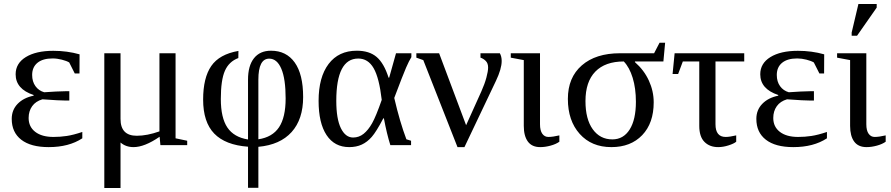

<svg xmlns="http://www.w3.org/2000/svg" viewBox="-20 -725 4448 959"><path d="M391.1 -34.2Q324.2 9.8 223.1 9.8Q133.8 9.8 86.2 -27.1Q38.6 -64 38.6 -131.3Q38.6 -175.8 68.1 -206.3Q97.7 -236.8 147.9 -247.1V-250.5Q58.1 -280.3 58.1 -354Q58.1 -408.7 108.9 -439.9Q159.7 -471.2 246.1 -471.2Q315.4 -471.2 377.4 -453.6L377 -357.9H353.5L325.7 -413.1Q312.5 -420.9 288.8 -427Q265.1 -433.1 242.7 -433.1Q193.8 -433.1 167.2 -411.4Q140.6 -389.6 140.6 -350.6Q140.6 -317.4 157 -294.7Q173.3 -272 200.7 -264.2Q220.2 -266.1 259 -267.8Q297.9 -269.5 310.5 -269.5H326.2V-222.7H310.5Q277.3 -222.7 191.9 -229Q158.2 -219.2 140.6 -194.6Q123 -169.9 123 -135.7Q123 -91.8 156 -66.4Q189 -41 247.1 -41Q280.8 -41 313.5 -45.9Q346.2 -50.8 391.1 -65.9Z M856.9 -459V-34.2L915 -22V0H781.2L777.3 -42Q702.1 9.8 647 9.8Q608.4 9.8 582 -13.2V213.9H501V-459H582V-130.9Q582 -46.9 663.1 -46.9Q714.8 -46.9 776.4 -68.8V-459Z M1270.5 212.9H1218.8V7.8Q1105.5 -0.5 1050 -57.9Q994.6 -115.2 994.6 -227.5Q994.6 -336.4 1035.2 -395.3Q1075.7 -454.1 1170.9 -470.7L1170.4 -435.1Q1123.5 -417.5 1103.3 -371.3Q1083 -325.2 1083 -230.5Q1083 -136.7 1115.7 -88.1Q1148.4 -39.6 1218.8 -28.3V-327.1Q1218.8 -396.5 1248.5 -434.1Q1278.3 -471.7 1333.5 -471.7Q1410.2 -471.7 1452.1 -412.8Q1494.1 -354 1494.1 -240.2Q1494.1 -129.4 1436.5 -65.4Q1378.9 -1.5 1270.5 8.3ZM1406.7 -233.4Q1406.7 -330.6 1385.3 -381.3Q1363.8 -432.1 1324.7 -432.1Q1270.5 -432.1 1270.5 -327.1V-29.3Q1340.3 -39.6 1373.5 -89.1Q1406.7 -138.7 1406.7 -233.4Z M2033.2 -22V0H1929.7Q1911.6 -57.6 1897.5 -133.8H1894.5Q1859.4 -66.9 1836.9 -41.3Q1814.5 -15.6 1787.1 -2.9Q1759.8 9.8 1724.1 9.8Q1650.9 9.8 1611.1 -50.3Q1571.3 -110.4 1571.3 -221.2Q1571.3 -339.4 1621.3 -405.5Q1671.4 -471.7 1762.2 -471.7Q1824.7 -471.7 1861.3 -440.4Q1897.9 -409.2 1920.9 -336.9H1923.8L1958 -459H2034.7V-439.5Q2023.4 -421.9 2008.3 -387.2Q1993.2 -352.5 1949.2 -235.8Q1977.1 -115.7 2009.8 -29.3ZM1886.7 -226.1Q1874 -336.4 1846.2 -384.5Q1818.4 -432.6 1769.5 -432.6Q1659.7 -432.6 1659.7 -221.2Q1659.7 -131.3 1682.6 -84.7Q1705.6 -38.1 1743.7 -38.1Q1772.9 -38.1 1796.1 -56.6Q1819.3 -75.2 1838.6 -109.4Q1857.9 -143.6 1886.7 -226.1Z M2418 -387.7Q2418 -409.2 2406 -420.9Q2394 -432.6 2379.9 -437V-459H2476.6Q2485.8 -442.9 2485.8 -420.4Q2485.8 -381.3 2457 -320.8L2299.8 9.8H2265.1L2094.2 -424.8L2059.6 -437V-459H2173.3L2308.1 -99.6L2384.3 -268.6Q2400.9 -305.7 2409.4 -337.4Q2418 -369.1 2418 -387.7Z M2677.2 -104.5Q2677.2 -72.8 2688.7 -56.9Q2700.2 -41 2718.8 -41Q2741.2 -41 2773.9 -48.8V-17.1Q2756.8 -4.9 2730 2.4Q2703.1 9.8 2678.2 9.8Q2636.7 9.8 2616.5 -18.1Q2596.2 -45.9 2596.2 -96.2V-424.8L2531.2 -437V-459H2677.2Z M3274.4 -511.7H3302.2L3293.5 -418H3151.4V-414.6Q3196.8 -375 3220.9 -322.5Q3245.1 -270 3245.1 -213.9Q3245.1 -109.9 3187.7 -50Q3130.4 9.8 3033.7 9.8Q2934.6 9.8 2875.5 -56.2Q2816.4 -122.1 2816.4 -231Q2816.4 -337.9 2886 -398.4Q2955.6 -459 3076.7 -459H3247.1ZM3038.6 -28.8Q3093.8 -28.8 3125 -78.1Q3156.2 -127.4 3156.2 -216.8Q3156.2 -283.7 3140.1 -336.2Q3124 -388.7 3095.7 -418Q3002.9 -418 2953.6 -367.4Q2904.3 -316.9 2904.3 -220.2Q2904.3 -129.9 2940.7 -79.3Q2977.1 -28.8 3038.6 -28.8Z M3390.6 -418 3367.2 -355.5H3339.4L3349.6 -459H3697.3V-418H3553.7V-104.5Q3553.7 -41 3604.5 -41Q3624.5 -41 3657.2 -48.8V-17.1Q3645.5 -7.3 3618.7 1.2Q3591.8 9.8 3567.4 9.8Q3524.4 9.8 3498.5 -16.4Q3472.7 -42.5 3472.7 -96.2V-418Z M4110.4 -34.2Q4043.5 9.8 3942.4 9.8Q3853 9.8 3805.4 -27.1Q3757.8 -64 3757.8 -131.3Q3757.8 -175.8 3787.4 -206.3Q3816.9 -236.8 3867.2 -247.1V-250.5Q3777.3 -280.3 3777.3 -354Q3777.3 -408.7 3828.1 -439.9Q3878.9 -471.2 3965.3 -471.2Q4034.7 -471.2 4096.7 -453.6L4096.2 -357.9H4072.8L4044.9 -413.1Q4031.7 -420.9 4008.1 -427Q3984.4 -433.1 3961.9 -433.1Q3913.1 -433.1 3886.5 -411.4Q3859.9 -389.6 3859.9 -350.6Q3859.9 -317.4 3876.2 -294.7Q3892.6 -272 3919.9 -264.2Q3939.5 -266.1 3978.3 -267.8Q4017.1 -269.5 4029.8 -269.5H4045.4V-222.7H4029.8Q3996.6 -222.7 3911.1 -229Q3877.4 -219.2 3859.9 -194.6Q3842.3 -169.9 3842.3 -135.7Q3842.3 -91.8 3875.2 -66.4Q3908.2 -41 3966.3 -41Q4000 -41 4032.7 -45.9Q4065.4 -50.8 4110.4 -65.9Z M4307.1 -104.5Q4307.1 -72.8 4318.6 -56.9Q4330.1 -41 4348.6 -41Q4371.1 -41 4403.8 -48.8V-17.1Q4386.7 -4.9 4359.9 2.4Q4333 9.8 4308.1 9.8Q4266.6 9.8 4246.3 -18.1Q4226.1 -45.9 4226.1 -96.2V-424.8L4161.1 -437V-459H4307.1ZM4233.9 -546.4V-562.5L4267.6 -705.1H4358.9V-687L4260.7 -546.4Z"/></svg>

Font: Tinos
Style: Regular
Weight: 400
Designer: Steve Matteson
Foundry: Monotype Imaging Inc.
Version: Version 1.23